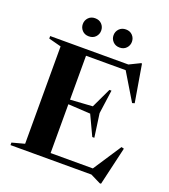

<svg xmlns="http://www.w3.org/2000/svg" viewBox="-166 -1032 1043 1183"><g transform="rotate(20 355.5 -440.0)"><path d="M29.5 0V-16.5L111.5 -38.5V-677L29.5 -698.5V-715H542L612.5 -749.5H619L660.5 -504L645 -499.5L538.5 -676.5H278.5V-388.5L424.5 -398L486 -528H499.5L478 -373L499.5 -219H486L424.5 -350L278.5 -358.5V-38.5H555.5L676.5 -222.5L693.5 -218L635 33H626.5L560 0ZM253 -794.5Q226 -794.5 209.5 -812Q193 -829.5 193 -853.5Q193 -878 209.5 -895.5Q226 -913 253 -913Q280.5 -913 297 -895.5Q313.5 -878 313.5 -853.5Q313.5 -829.5 297 -812Q280.5 -794.5 253 -794.5ZM455 -794.5Q428 -794.5 411.2 -812Q394.5 -829.5 394.5 -853.5Q394.5 -878 411.2 -895.5Q428 -913 455 -913Q482 -913 498.5 -895.5Q515 -878 515 -853.5Q515 -829.5 498.5 -812Q482 -794.5 455 -794.5Z"/></g></svg>

Font: Newsreader 72pt SemiBold
Style: Regular
Weight: 600
Designer: Hugues Gentile
Foundry: Production Type
Version: Version 1.003; ttfautohint (v1.8.3)